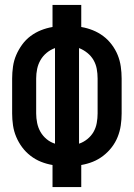

<svg xmlns="http://www.w3.org/2000/svg" viewBox="-20 -755 540 775"><path d="M192 0H308V-89Q332 -93 354.5 -102Q377 -111 396.5 -126Q416 -141 431 -160.5Q446 -180 455 -202.5Q464 -225 467.5 -249Q471 -273 471 -297V-438Q471 -462 467.5 -486.5Q464 -511 455 -533Q446 -555 431 -575Q416 -595 396.5 -609.5Q377 -624 354.5 -633Q332 -642 308 -646V-735H192V-646Q168 -642 145.5 -633Q123 -624 103.5 -609.5Q84 -595 69.5 -575Q55 -555 45.5 -533Q36 -511 32.5 -486.5Q29 -462 29 -438V-297Q29 -273 32.5 -249Q36 -225 45.5 -202.5Q55 -180 69.5 -160.5Q84 -141 103.5 -126Q123 -111 145.5 -102Q168 -93 192 -89ZM202 -175Q183 -181 168 -193.5Q153 -206 143.5 -222.5Q134 -239 130 -258.5Q126 -278 126 -297V-438Q126 -458 130 -477Q134 -496 143.5 -512.5Q153 -529 168 -541.5Q183 -554 202 -561ZM299 -175V-561Q317 -554 332.5 -541.5Q348 -529 357.5 -512.5Q367 -496 370.5 -477Q374 -458 374 -438V-297Q374 -278 370.5 -258.5Q367 -239 357.5 -222.5Q348 -206 332.5 -193.5Q317 -181 299 -175Z"/></svg>

Font: Iosevka SS09
Style: Bold
Weight: 700
Monospace: yes
Designer: Belleve Invis
Foundry: Belleve Invis
Version: Version 5.2.1; ttfautohint (v1.8.3)